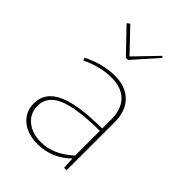

<svg xmlns="http://www.w3.org/2000/svg" viewBox="-211 -814 923 923"><g transform="rotate(45 250.5 -352.5)"><path d="M222 -584 107 -704 121 -715 230 -601 339 -714 347 -708 237 -584ZM215 10Q146 10 105 -25Q64 -60 64 -117Q64 -192 142 -227.5Q220 -263 382 -263V-323Q382 -394 345.5 -431Q309 -468 240 -468Q165 -468 87 -430L82 -444Q166 -486 246 -486Q320 -486 361.5 -444Q403 -402 403 -327V0H386L383 -60Q311 10 215 10ZM85 -121Q85 -70 122.5 -39Q160 -8 221 -8Q304 -8 382 -79V-247Q227 -246 156 -216Q85 -186 85 -121Z"/></g></svg>

Font: Cantarell Thin
Style: Regular
Weight: 100
Designer: Dave Crossland, Nikolaus Waxweiler, Florian Fecher, Jacques Le Bailly, Eben Sorkin, Alexei Vanyashin, Alexios Zavras, Em
Version: Version 0.303